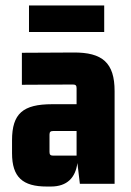

<svg xmlns="http://www.w3.org/2000/svg" viewBox="-20 -672 478 702"><path d="M260 -103H175C165 -103 161 -106 161 -116V-180C161 -190 165 -193 175 -193H260ZM166 10C226 10 256 -23 263 -76L272 0H399V-339C399 -442 355 -481 248 -480L60 -479V-362L246 -363C256 -363 260 -360 260 -350V-291H171C64 -291 24 -257 24 -159V-112C24 -24 63 10 151 10ZM361 -652H86V-555H361Z"/></svg>

Font: Gemini
Style: Regular
Weight: 700
Designer: Pushpananda Ekanayake, Sol Matas, Kosala Senevirathne
Foundry: Mooniak
Version: Version 1.000;PS 1.0;hotconv 1.0.86;makeotf.lib2.5.63406